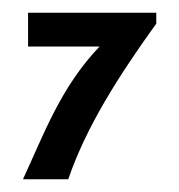

<svg xmlns="http://www.w3.org/2000/svg" viewBox="-20 -281 280 301"><path d="M225 -261H24V-208H136C75 -144 49 -71 16 0H87C115 -82 166 -162 225 -244Z"/></svg>

Font: Hussar Tani
Style: Dwa
Weight: 700
Foundry: Cannot Into Space Fonts
Version: Version 0.92